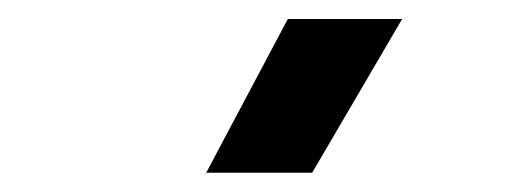

<svg xmlns="http://www.w3.org/2000/svg" viewBox="-20 -739 540 200"><path d="M305.2 -559.1H194.8L279.8 -719.2H398.9Z"/></svg>

Font: TASA Orbiter Text SemiBold
Style: Regular
Weight: 600
Designer: Weizhong Zhang
Version: Version 1.000;Glyphs 3.1.2 (3151)